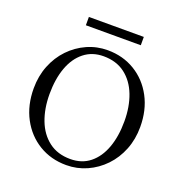

<svg xmlns="http://www.w3.org/2000/svg" viewBox="-145 -947 1031 1084"><g transform="rotate(20 370.0 -405.0)"><path d="M370 -680Q462 -680 534.5 -636Q607 -592 648.5 -514Q690 -436 690 -335Q690 -261 665 -198Q640 -135 595.5 -88.5Q551 -42 493 -16Q435 10 370 10Q278 10 205.5 -34Q133 -78 91.5 -156Q50 -234 50 -335Q50 -409 75 -472Q100 -535 144.5 -581.5Q189 -628 247 -654Q305 -680 370 -680ZM380 -30Q449 -30 497 -68.5Q545 -107 570 -175.5Q595 -244 595 -335Q595 -422 568.5 -491Q542 -560 489.5 -600Q437 -640 360 -640Q292 -640 243.5 -601.5Q195 -563 170 -494.5Q145 -426 145 -335Q145 -248 171.5 -179Q198 -110 250.5 -70Q303 -30 380 -30ZM205 -820H535V-770H205Z"/></g></svg>

Font: Brygada 1918
Style: Regular
Weight: 400
Designer: Mateusz Machalski | Borys Kosmynka | Przemek Hoffer
Foundry: NIEPODLEGLA 2018
Version: Version 3.006